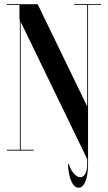

<svg xmlns="http://www.w3.org/2000/svg" viewBox="-20 -720 516 918"><path d="M463 -700H335V-696H397V-211.2L160 -700H13V-696H73V-628L75 -623.9V-4H13V0H141V-4H79V-615.6L397 40.7V67C397 103.5 383 127.5 364.5 127.5C343.5 127.5 320.5 101.5 308.5 63L305 67.5C308.5 133.5 327.5 177.5 356.5 177.5C383.5 177.5 401 131.5 401 67V-696H463Z"/></svg>

Font: Picaflor 96 pt
Style: Regular
Weight: 400
Designer: Ariel Martín Pérez
Foundry: Tunera Type Foundry
Version: Version 1.000;hotconv 1.0.109;makeotfexe 2.5.65596